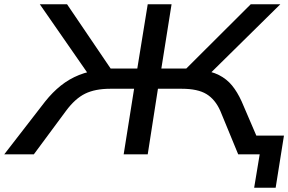

<svg xmlns="http://www.w3.org/2000/svg" viewBox="-49 -725 1354 902"><path d="M1145 157 1171 0H1113L1126 -88H1285L1246 157ZM-29 0 163 -248Q198 -292 237 -323Q276 -354 322 -372.5Q368 -391 425 -397L374 -365L138 -705H266L483 -385L461 -403H596L645 -705H757L709 -403H852L808 -385L1129 -705H1268L923 -365L888 -397Q943 -391 979.5 -372.5Q1016 -354 1041 -323.5Q1066 -293 1086 -249L1193 0H1070L986 -204Q962 -258 921 -283Q880 -308 805 -308H693L645 0H532L581 -308H469Q398 -308 351 -285Q304 -262 261 -204L110 0Z"/></svg>

Font: Nunito Sans 7pt Expanded Medium
Style: Italic
Weight: 500
Width: 7
Italic angle: -9°
Designer: Vernon Adams
Foundry: Vernon Adams
Version: Version 3.101;gftools[0.9.27]